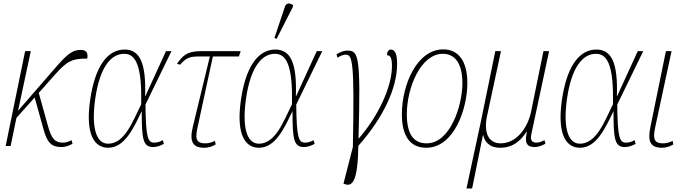

<svg xmlns="http://www.w3.org/2000/svg" viewBox="-20 -825 3875 1085"><path d="M12 0H40L73 -159L176 -274L224 -101C246 -18 270 6 328 6C343 6 368 1 390 -13L384 -33C366 -23 352 -19 336 -19C291 -19 271 -39 250 -117L199 -300L294 -407C361 -482 390 -494 473 -494C478 -521 472 -543 436 -543C389 -543 359 -518 293 -442L82 -199L154 -536H122Z M591 10C684 10 733 -98 780 -195H781C781 -42 787 6 845 6C866 6 888 -2 906 -12L900 -33C885 -24 869 -19 852 -19C816 -19 804 -44 802 -234L949 -536H918L802 -283H800C806 -466 772 -545 684 -545C583 -545 515 -442 489 -257C461 -57 518 10 591 10ZM591 -13C521 -13 496 -109 518 -266C544 -449 609 -521 682 -521C752 -521 782 -442 778 -236C730 -139 685 -13 591 -13Z M1134 10C1155 10 1179 4 1199 -9L1194 -29C1172 -17 1153 -15 1139 -15C1081 -15 1085 -53 1097 -108L1183 -506H1330L1340 -536H1115C1034 -536 1012 -508 980 -465L997 -459C1029 -494 1046 -506 1103 -506H1166L1070 -110C1049 -25 1069 10 1134 10Z M1543 -605 1634 -784 1636 -796C1620 -808 1598 -811 1590 -787L1531 -611ZM1443 10C1536 10 1585 -98 1632 -195H1633C1633 -42 1639 6 1697 6C1718 6 1740 -2 1758 -12L1752 -33C1737 -24 1721 -19 1704 -19C1668 -19 1656 -44 1654 -234L1801 -536H1770L1654 -283H1652C1658 -466 1624 -545 1536 -545C1435 -545 1367 -442 1341 -257C1313 -57 1370 10 1443 10ZM1443 -13C1373 -13 1348 -109 1370 -266C1396 -449 1461 -521 1534 -521C1604 -521 1634 -442 1630 -236C1582 -139 1537 -13 1443 -13Z M1927 215C1973 233 2002 196 2005 -1C2147 -161 2224 -327 2224 -464C2224 -520 2212 -545 2189 -545C2175 -545 2167 -532 2167 -513C2186 -513 2195 -497 2195 -451C2195 -340 2124 -177 2008 -43H2006C2019 -514 2006 -539 1943 -539C1921 -539 1898 -529 1882 -518L1887 -499C1907 -512 1923 -516 1933 -516C1971 -516 1984 -488 1974 6L1921 213Z M2389 10C2545 10 2621 -208 2621 -356C2621 -491 2562 -546 2485 -546C2337 -546 2251 -348 2251 -179C2251 -57 2297 10 2389 10ZM2391 -15C2326 -15 2279 -55 2279 -179C2279 -332 2359 -521 2482 -521C2548 -521 2593 -471 2593 -355C2593 -229 2525 -15 2391 -15Z M2616 240H2648L2709 -61H2711C2717 -32 2739 10 2806 10C2876 10 2920 -26 2956 -81H2958C2943 -21 2956 6 2999 6C3020 6 3040 0 3062 -13L3057 -33C3034 -21 3022 -19 3010 -19C2986 -19 2976 -34 2982 -64L3083 -536H3051L2982 -198C2965 -110 2904 -15 2809 -15C2736 -15 2714 -82 2732 -168L2811 -536H2779L2697 -136Z M3257 10C3350 10 3399 -98 3446 -195H3447C3447 -42 3453 6 3511 6C3532 6 3554 -2 3572 -12L3566 -33C3551 -24 3535 -19 3518 -19C3482 -19 3470 -44 3468 -234L3615 -536H3584L3468 -283H3466C3472 -466 3438 -545 3350 -545C3249 -545 3181 -442 3155 -257C3127 -57 3184 10 3257 10ZM3257 -13C3187 -13 3162 -109 3184 -266C3210 -449 3275 -521 3348 -521C3418 -521 3448 -442 3444 -236C3396 -139 3351 -13 3257 -13Z M3721 10C3741 10 3765 4 3785 -9L3781 -29C3758 -17 3740 -15 3726 -15C3668 -15 3672 -53 3683 -108L3775 -536H3743L3656 -110C3638 -25 3655 10 3721 10Z"/></svg>

Font: Noto Serif Condensed Thin
Style: Italic
Weight: 100
Width: 3
Italic angle: -12°
Designer: Monotype Design Team
Foundry: Monotype Imaging Inc.
Version: Version 2.013